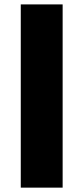

<svg xmlns="http://www.w3.org/2000/svg" viewBox="-20 -860 382 880"><path d="M267.1 -839.8V0H75.2V-839.8Z"/></svg>

Font: Sinkin Sans 800 Black
Style: Regular
Weight: 900
Designer: Keith Bates
Foundry: K-Type
Version: Sinkin Sans (version 1.0)  by Keith Bates   •   © 2014   www